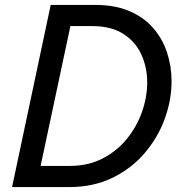

<svg xmlns="http://www.w3.org/2000/svg" viewBox="-20 -760 740 780"><path d="M29 0 186 -740H367Q447 -740 505.5 -715Q564 -690 602 -646.5Q640 -603 658.5 -547Q677 -491 677 -430Q677 -354 649.5 -278Q622 -202 568.5 -139Q515 -76 437.5 -38Q360 0 260 0ZM355 -654H266L145 -86H264Q338 -86 396.5 -116Q455 -146 495.5 -196Q536 -246 557 -306Q578 -366 578 -425Q578 -486 554.5 -538Q531 -590 481.5 -622Q432 -654 355 -654Z"/></svg>

Font: Be Vietnam Pro
Style: Italic
Weight: 400
Italic angle: -12°
Designer: Lam Bao, Tony Le, Vietanh Nguyen
Foundry: Yellow Type Foundry
Version: Version 1.002; ttfautohint (v1.8.3)